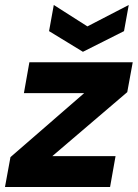

<svg xmlns="http://www.w3.org/2000/svg" viewBox="-32 -751 553 771"><path d="M-12 0 10 -120 306 -377H64L86 -501H501L479 -381L178 -124H432L410 0ZM485 -731 466 -626 301 -543 165 -626 184 -731 319 -645Z"/></svg>

Font: DM Sans 18pt Black
Style: Italic
Weight: 900
Italic angle: -10°
Designer: Colophon Foundry, Jonny Pinhorn
Foundry: Colophon Foundry
Version: Version 4.004;gftools[0.9.30]